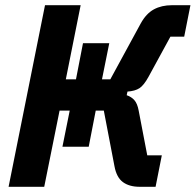

<svg xmlns="http://www.w3.org/2000/svg" viewBox="-20 -718 752 738"><path d="M13 0 153 -698H290L233 -413H272L299 -552H400L372 -413H404L521 -628Q542 -666 571.5 -682Q601 -698 641 -698H712L688 -577H635L551 -423Q533 -390 516 -379Q499 -368 470 -366L467 -352Q485 -346 496.5 -333Q508 -320 513 -293L546 -121H602L578 0H517Q477 0 452.5 -18Q428 -36 420 -79L379 -293H348L321 -154H220L248 -293H209L150 0Z"/></svg>

Font: IBM Plex Sans Condensed
Style: Bold Italic
Weight: 700
Width: 3
Italic angle: -11.31°
Designer: Mike Abbink, Paul van der Laan, Pieter van Rosmalen
Foundry: Bold Monday
Version: Version 3.201